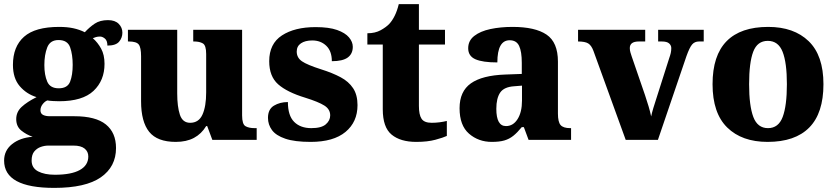

<svg xmlns="http://www.w3.org/2000/svg" viewBox="-27 -681 4074 935"><path d="M237 234Q-7 234 -7 101Q-7 52 31.5 21Q70 -10 132 -15Q102 -25 77 -45Q52 -65 52 -101Q52 -136 78.5 -160.5Q105 -185 151 -208Q102 -223 69 -261.5Q36 -300 36 -365Q36 -454 90 -502Q144 -550 261 -550Q300 -550 330 -543.5Q360 -537 386 -524Q409 -549 434.5 -566Q460 -583 499 -583Q533 -583 551 -565Q569 -547 569 -522Q569 -497 553 -478Q537 -459 496 -459Q496 -483 484 -493Q472 -503 460 -503Q449 -503 440.5 -500.5Q432 -498 425 -495Q449 -474 465.5 -444Q482 -414 482 -370Q482 -289 428.5 -238.5Q375 -188 261 -188Q250 -188 231 -189Q212 -190 204 -192Q192 -188 181 -174Q170 -160 170 -144Q170 -128 182.5 -121.5Q195 -115 216 -115H335Q439 -115 488.5 -75Q538 -35 538 40Q538 131 464 182.5Q390 234 237 234ZM259 -251Q302 -251 314.5 -283.5Q327 -316 327 -365Q327 -415 314.5 -450.5Q302 -486 258 -486Q217 -486 203 -450Q189 -414 189 -364Q189 -316 203 -283.5Q217 -251 259 -251ZM240 170Q320 170 361.5 147Q403 124 403 81Q403 57 385 42.5Q367 28 331 28H208Q190 28 171.5 34.5Q153 41 140 56.5Q127 72 127 101Q127 137 158.5 153.5Q190 170 240 170Z M829 10Q739 10 699.5 -39Q660 -88 660 -188V-407Q660 -450 648.5 -464.5Q637 -479 600 -479H596V-536H836V-226Q836 -162 849 -122.5Q862 -83 899 -83Q941 -83 959 -123Q977 -163 977 -231V-418Q977 -460 961 -469.5Q945 -479 918 -479H914V-536H1152V-119Q1152 -76 1168.5 -66.5Q1185 -57 1213 -57H1223V0H1007L982 -67H977Q954 -29 917.5 -9.5Q881 10 829 10Z M1486 10Q1408 10 1362.5 -5.5Q1317 -21 1297.5 -47.5Q1278 -74 1278 -107Q1278 -149 1307 -166.5Q1336 -184 1375 -184Q1375 -118 1405.5 -87.5Q1436 -57 1489 -57Q1538 -57 1559.5 -75.5Q1581 -94 1581 -119Q1581 -149 1552.5 -167Q1524 -185 1460 -205Q1371 -232 1327.5 -270.5Q1284 -309 1284 -383Q1284 -468 1346 -508.5Q1408 -549 1510 -549Q1575 -549 1614.5 -535Q1654 -521 1672.5 -499Q1691 -477 1691 -453Q1691 -419 1666.5 -401Q1642 -383 1589 -383Q1589 -432 1562 -458Q1535 -484 1494 -484Q1459 -484 1438.5 -470Q1418 -456 1418 -430Q1418 -400 1443.5 -382.5Q1469 -365 1538 -343Q1592 -326 1631.5 -305Q1671 -284 1692.5 -251.5Q1714 -219 1714 -169Q1714 -87 1655.5 -38.5Q1597 10 1486 10Z M2000 10Q1923 10 1880 -25.5Q1837 -61 1837 -149V-464H1762V-519Q1800 -519 1827 -534Q1854 -549 1869 -565Q1883 -580 1895 -604Q1907 -628 1915 -661H2013V-536H2140V-464H2013V-165Q2013 -122 2026 -102.5Q2039 -83 2075 -83Q2095 -83 2114 -85.5Q2133 -88 2149 -92V-19Q2132 -11 2093.5 -0.5Q2055 10 2000 10Z M2368 10Q2303 10 2257 -30Q2211 -70 2211 -154Q2211 -236 2266 -275Q2321 -314 2433 -318L2514 -321V-375Q2514 -430 2501 -457.5Q2488 -485 2455 -485Q2395 -485 2395 -377Q2323 -377 2288 -392.5Q2253 -408 2253 -446Q2253 -483 2282.5 -506Q2312 -529 2361 -539.5Q2410 -550 2469 -550Q2579 -550 2634.5 -512.5Q2690 -475 2690 -381V-128Q2690 -87 2703 -72Q2716 -57 2750 -57H2754V0H2547L2524 -62H2514Q2492 -35 2472.5 -19.5Q2453 -4 2429 3Q2405 10 2368 10ZM2437 -67Q2472 -67 2493.5 -101Q2515 -135 2515 -191V-264L2478 -261Q2428 -258 2409 -230.5Q2390 -203 2390 -151Q2390 -67 2437 -67Z M2863 -433Q2853 -460 2837.5 -469.5Q2822 -479 2788 -479V-536H3115V-479H3084Q3040 -479 3040 -447Q3040 -436 3043 -426Q3046 -416 3049 -407L3114 -218Q3124 -188 3131.5 -163Q3139 -138 3144 -114Q3148 -133 3154.5 -154.5Q3161 -176 3167 -194L3232 -398Q3237 -412 3239.5 -423Q3242 -434 3242 -447Q3242 -460 3231.5 -469.5Q3221 -479 3196 -479H3178V-536H3400V-479H3377Q3356 -479 3343.5 -464.5Q3331 -450 3316 -408L3177 0H3020Z M3711 10Q3586 10 3514.5 -60Q3443 -130 3443 -271Q3443 -411 3511.5 -480.5Q3580 -550 3714 -550Q3839 -550 3911 -480.5Q3983 -411 3983 -271Q3983 -130 3914 -60Q3845 10 3711 10ZM3713 -57Q3764 -57 3784.5 -111.5Q3805 -166 3805 -271Q3805 -376 3784 -429Q3763 -482 3712 -482Q3661 -482 3641 -429Q3621 -376 3621 -271Q3621 -166 3641.5 -111.5Q3662 -57 3713 -57Z"/></svg>

Font: Noto Serif Georgian ExtraBold
Style: Regular
Weight: 800
Designer: Monotype Design Team, Akaki Razmadze
Foundry: Google LLC
Version: Version 2.003; ttfautohint (v1.8.4.7-5d5b)